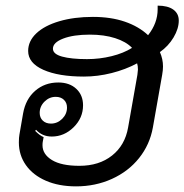

<svg xmlns="http://www.w3.org/2000/svg" viewBox="-20 -653 655 682"><path d="M47 -147Q47 -165 49 -175L62 -250Q71 -301 105 -330.5Q139 -360 187 -360Q227 -360 251 -337.5Q275 -315 275 -279Q275 -234 241.5 -201Q208 -168 164 -168Q130 -168 108 -192L105 -188Q122 -171 135 -166L132 -150Q131 -146 131 -137Q131 -105 164.5 -84.5Q198 -64 262 -64Q332 -64 378 -100.5Q424 -137 435 -200L468 -387Q470 -401 470 -406Q470 -419 467 -428Q426 -406 376.5 -393.5Q327 -381 278 -381Q188 -381 134 -405Q80 -429 80 -472Q80 -507 109 -534.5Q138 -562 190.5 -577.5Q243 -593 310 -593Q374 -593 423.5 -576Q473 -559 506 -528Q540 -571 540 -620V-633Q576 -633 595.5 -619Q615 -605 615 -580Q615 -551 596.5 -520Q578 -489 548 -468Q559 -443 559 -417Q559 -404 556 -387L523 -200Q512 -139 474 -91.5Q436 -44 377.5 -17.5Q319 9 250 9Q189 9 143 -11Q97 -31 72 -66.5Q47 -102 47 -147ZM449 -483Q428 -505 389 -517.5Q350 -530 299 -530Q241 -530 204.5 -516Q168 -502 168 -480Q168 -461 200.5 -452Q233 -443 289 -443Q334 -443 376.5 -453.5Q419 -464 449 -483ZM218 -271Q218 -288 207 -298.5Q196 -309 178 -309Q155 -309 138 -292Q121 -275 121 -252Q121 -235 132 -224.5Q143 -214 161 -214Q184 -214 201 -231Q218 -248 218 -271Z"/></svg>

Font: K2D
Style: Italic
Weight: 400
Italic angle: -10°
Designer: Katatrad Aksorn Co.,Ltd.
Foundry: Cadson Demak Co.,Ltd.
Version: Version 1.000; ttfautohint (v1.6)